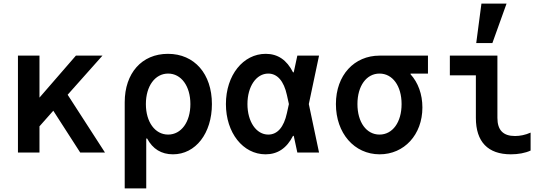

<svg xmlns="http://www.w3.org/2000/svg" viewBox="-20 -850 3040 1070"><path d="M80 0H200V-146L277 -233L427 0H565L357 -322L551 -540H403L200 -306V-540H80Z M944 10C1070 10 1161 -107 1161 -270C1161 -438 1064 -550 916 -550C770 -550 675 -442 675 -280V200H795V-78H800C831 -20 879 10 944 10ZM793 -270C793 -370 844 -440 917 -440C990 -440 1041 -370 1041 -270C1041 -170 990 -100 917 -100C844 -100 793 -170 793 -270Z M1461 -550C1335 -550 1239 -431 1239 -270C1239 -110 1334 10 1460 10C1527 10 1578 -24 1613 -93H1617L1637 0H1758L1701 -270L1758 -540H1637L1617 -447H1613C1578 -516 1528 -550 1461 -550ZM1579 -220C1562 -141 1526 -100 1475 -100C1408 -100 1359 -172 1359 -270C1359 -368 1408 -440 1475 -440C1525 -440 1562 -399 1579 -320L1590 -270Z M2095 -100C2022 -100 1972 -169 1972 -270C1972 -371 2022 -440 2095 -440C2168 -440 2218 -371 2218 -270C2218 -169 2168 -100 2095 -100ZM2096 10C2232 10 2334 -99 2334 -251C2334 -325 2310 -390 2268 -436V-440H2365V-540H2095C1955 -540 1852 -432 1852 -270C1852 -108 1954 10 2096 10Z M2752 -540H2487V-430H2632V-193C2632 -60 2699 10 2827 10C2868 10 2907 3 2937 -11V-111C2908 -98 2878 -92 2850 -92C2784 -92 2752 -125 2752 -193ZM2803 -830H2663L2634 -610H2724Z"/></svg>

Font: CommitMono
Style: Bold
Weight: 700
Monospace: yes
Designer: Eigil Nikolajsen
Foundry: Eigil Nikolajsen
Version: Version 1.143